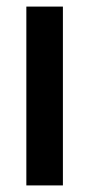

<svg xmlns="http://www.w3.org/2000/svg" viewBox="-20 -563 272 583"><path d="M171 0H60V-543H171Z"/></svg>

Font: Noto Sans Thai Looped ExtraCondensed SemiBold
Style: Regular
Weight: 600
Width: 2
Designer: Sasikarn Vongin, Ben Mitchell
Foundry: The Fontpad Ltd
Version: Version 1.001; ttfautohint (v1.8.4.7-5d5b)